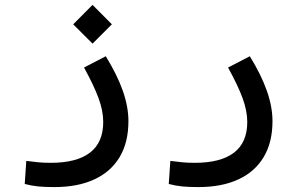

<svg xmlns="http://www.w3.org/2000/svg" viewBox="-20 -531 1212 781"><path d="M201.2 230Q162.1 230 135 227.3Q107.9 224.6 80.6 217.3L86.9 123.5Q114.7 127 136 129.2Q157.2 131.3 186.5 131.3Q291.5 131.3 345.7 90.1Q399.9 48.8 399.9 -34.7Q399.9 -79.6 381.1 -131.1Q362.3 -182.6 321.8 -256.3L410.2 -302.2Q456.5 -227.1 479.5 -161.9Q502.4 -96.7 502.4 -38.1Q502.4 47.9 466.8 107.7Q431.2 167.5 363.8 198.7Q296.4 230 201.2 230ZM356.4 -353.5 277.8 -432.1 356.4 -511.2 435.1 -432.1Z M787.1 230Q748 230 720.9 227.3Q693.8 224.6 666.5 217.3L672.9 123.5Q700.7 127 721.9 129.2Q743.2 131.3 772.5 131.3Q877.4 131.3 931.6 90.1Q985.8 48.8 985.8 -34.7Q985.8 -79.6 967 -131.1Q948.2 -182.6 907.7 -256.3L996.1 -302.2Q1042.5 -227.1 1065.4 -161.9Q1088.4 -96.7 1088.4 -38.1Q1088.4 47.9 1052.7 107.7Q1017.1 167.5 949.7 198.7Q882.3 230 787.1 230Z"/></svg>

Font: Cascadia Code
Style: Regular
Weight: 400
Designer: Aaron Bell
Foundry: Saja Typeworks
Version: Version 2404.023